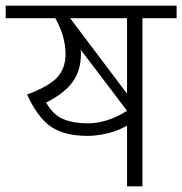

<svg xmlns="http://www.w3.org/2000/svg" viewBox="-30 -654 640 674"><path d="M590 -634V-590H470V0H416V-213Q383 -194 345.5 -185.5Q308 -177 278 -177Q197 -177 150 -208.5Q103 -240 65 -322Q142 -351 171 -382.5Q200 -414 200 -464Q200 -527 164 -590H-10V-634ZM416 -590H217V-589L416 -325ZM278 -221Q346 -221 416 -265L253 -480Q254 -475 254 -464Q254 -407 225.5 -367Q197 -327 132 -294Q156 -251 192 -236Q228 -221 278 -221Z"/></svg>

Font: Biryani ExtraLight
Style: Regular
Weight: 275
Designer: Dan Reynolds and Mathieu Reguer
Foundry: Dan Reynolds and Mathieu Reguer
Version: Version 1.004; ttfautohint (v1.1) -l 5 -r 5 -G 72 -x 0 -D la